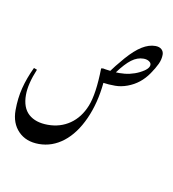

<svg xmlns="http://www.w3.org/2000/svg" viewBox="-139 -987 1519 1682"><g transform="rotate(10 620.5 -146.0)"><path d="M850.6 -277.8Q790 -277.8 744.6 -284.7Q727.5 -103 662.1 42Q596.7 187 497.8 263.9Q398.9 340.8 280.3 340.8Q165 340.8 96.7 270.5Q28.3 200.2 28.3 84.5Q28.3 -21 52 -114.7Q75.7 -208.5 123 -307.6L151.4 -296.9Q94.7 -160.6 94.7 -63.5Q94.7 50.3 156.7 106Q218.8 161.6 328.6 161.6Q439.5 161.6 524.7 102.8Q609.9 43.9 654.3 -66.9Q698.7 -177.7 703.1 -406.2L720.7 -408.7Q731.4 -405.3 785.6 -398.9Q811 -436 888.7 -527.3Q959 -607.4 1019.5 -644.8Q1080.1 -682.1 1137.2 -682.1Q1173.3 -682.1 1193.1 -664.1Q1212.9 -646 1212.9 -617.7Q1212.9 -575.7 1193.1 -533.4Q1173.3 -491.2 1138.2 -440.2Q1103 -389.2 1058.6 -354Q1014.2 -318.8 958.5 -298.3Q902.8 -277.8 850.6 -277.8ZM1123 -511.7Q1123 -529.8 1103.3 -542.2Q1083.5 -554.7 1054.7 -554.7Q999.5 -554.7 948.5 -516.4Q897.5 -478 835.9 -394.5Q850.6 -393.6 868.2 -393.6Q963.4 -393.6 1043.2 -433.1Q1123 -472.7 1123 -511.7ZM413.1 -712.9ZM952.6 -866.7ZM312 575.7ZM972.2 -32.7Z"/></g></svg>

Font: Noto Nastaliq Urdu
Style: Regular
Weight: 400
Designer: Monotype Design Team
Foundry: Monotype Imaging Inc.
Version: Version 1.02 uh